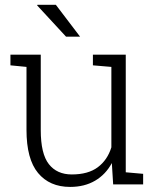

<svg xmlns="http://www.w3.org/2000/svg" viewBox="-20 -751 642 782"><path d="M22.5 0ZM435.5 -86.9Q410.6 -40.5 367.4 -15.1Q324.2 10.3 265.6 10.3Q182.1 10.3 135 -46.4Q87.9 -103 87.9 -222.2V-478.5L22.5 -484.9V-528.3H87.9H146V-221.2Q146 -124.5 179 -82.5Q211.9 -40.5 272.5 -40.5Q338.9 -40.5 378.2 -69.8Q417.5 -99.1 433.6 -150.9V-478.5L358.4 -484.9V-528.3H433.6H492.2V-49.3L563 -43V0H440.9ZM306.2 -601.6H249L131.3 -729L132.3 -731.4H207.5Z"/></svg>

Font: TypoPRO Roboto Slab
Style: Light
Weight: 300
Designer: Google
Version: Version 1.100263; 2013; ttfautohint (v0.94.20-1c74) -l 8 -r 